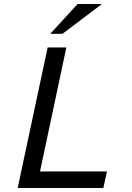

<svg xmlns="http://www.w3.org/2000/svg" viewBox="-20 -935 658 955"><path d="M217 -699H310L179 -82H512L494 0H68ZM230 -767 366 -915H487L291 -767Z"/></svg>

Font: Fragment Mono
Style: Italic
Weight: 400
Italic angle: -12°
Designer: Wei Huang based on Nimbus Sans by URW Studio, based on Helvetica by Max Miedinger.
Foundry: Wei Huang
Version: Version 1.011; ttfautohint (v1.8.4.7-5d5b)